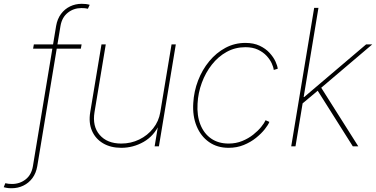

<svg xmlns="http://www.w3.org/2000/svg" viewBox="-130 -769 1977 1009"><path d="M298.8 -535.6 294.9 -513.2H43.9L47.9 -535.6ZM-68.8 220.2Q-77.1 220.2 -84 219.7Q-90.8 219.2 -97.4 217.8Q-104 216.3 -110.4 214.8L-102.1 193.8Q-93.3 195.8 -85.2 196.8Q-77.1 197.8 -66.9 197.8Q-25.9 197.8 4.9 173.6Q35.6 149.4 43 104L165 -633.3Q171.4 -669.9 190.7 -695.8Q210 -721.7 238.3 -735.4Q266.6 -749 299.8 -749Q312 -749 321.8 -747.8Q331.5 -746.6 341.3 -743.7L332 -723.1Q323.7 -725.1 316.4 -725.8Q309.1 -726.6 297.9 -726.6Q257.3 -726.6 226.6 -702.4Q195.8 -678.2 188 -633.3L65.9 104Q59.6 141.1 40.3 167Q21 192.9 -7.3 206.5Q-35.6 220.2 -68.8 220.2Z M507.3 7.8Q451.7 7.8 411.6 -15.9Q371.6 -39.6 353.3 -81.8Q335 -124 344.2 -179.7L403.3 -535.6H425.8L366.7 -179.7Q354.5 -105.5 393.8 -60.1Q433.1 -14.6 507.3 -14.6Q558.1 -14.6 601.8 -35.9Q645.5 -57.1 675 -94.5Q704.6 -131.8 712.4 -179.7L771.5 -535.6H793.9L705.1 0H682.6L702.1 -117.2H708Q679.7 -54.7 624.8 -23.4Q569.8 7.8 507.3 7.8Z M1071.3 7.8Q1011.7 7.8 968.5 -22.5Q925.3 -52.7 903.3 -106Q881.3 -159.2 885.7 -228Q889.2 -289.1 910.9 -345.7Q932.6 -402.3 969.5 -447Q1006.3 -491.7 1054.7 -517.6Q1103 -543.5 1159.7 -543.5Q1203.1 -543.5 1234.6 -528.6Q1266.1 -513.7 1286.6 -491.2Q1307.1 -468.8 1317.6 -446Q1328.1 -423.3 1329.6 -407.7L1308.6 -401.4Q1307.1 -416 1297.9 -436.3Q1288.6 -456.5 1270.8 -475.8Q1252.9 -495.1 1225.3 -508.1Q1197.8 -521 1159.7 -521Q1106 -521 1061.3 -496.3Q1016.6 -471.7 983.4 -429.4Q950.2 -387.2 930.7 -334.2Q911.1 -281.2 908.2 -224.6Q904.3 -161.6 923.1 -114.3Q941.9 -66.9 979.7 -40.8Q1017.6 -14.6 1071.3 -14.6Q1110.4 -14.6 1143.1 -28.1Q1175.8 -41.5 1200.9 -61.5Q1226.1 -81.5 1242.7 -102.1Q1259.3 -122.6 1265.6 -137.2L1285.6 -128.4Q1279.3 -112.3 1261.2 -89.6Q1243.2 -66.9 1215.3 -44.4Q1187.5 -22 1151.1 -7.1Q1114.7 7.8 1071.3 7.8Z M1453.1 -219.7 1460 -259.3H1468.8L1793.9 -535.6H1826.2L1549.8 -300.8L1546.4 -297.9ZM1400.4 0 1521 -727.5H1543.5L1422.9 0ZM1724.1 0 1534.2 -300.8 1553.7 -314.9 1752.9 0Z"/></svg>

Font: Inter 20pt Thin
Style: Italic
Weight: 250
Italic angle: -9.3988°
Version: Version 4.001;git-66647c0bb